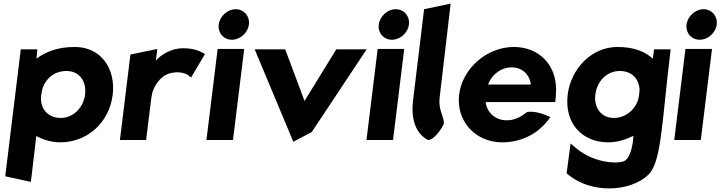

<svg xmlns="http://www.w3.org/2000/svg" viewBox="-20 -765 3989 1063"><path d="M604 -241C621 -380 543 -505 394 -505C300 -505 232 -478 182 -440C183 -453 185 -474 186 -482L187 -492H95L9 211L151 242L181 -12C218 8 264 23 314 23C462 23 585 -85 604 -241ZM208 -237C208 -240 213 -266 213 -266C230 -330 281 -372 348 -372C420 -372 460 -315 451 -241C442 -171 388 -112 316 -112C245 -112 199 -164 208 -237Z M1115 -466 1107 -470C1096 -475 1066 -498 993 -498C932 -498 876 -466 843 -430L851 -494L702 -463L644 10H789L815 -201C817 -220 820 -237 824 -255C841 -305 880 -358 942 -363C946 -363 951 -365 955 -365C1005 -365 1021 -349 1029 -343L1038 -336Z M1191 -629C1185 -583 1218 -545 1264 -545C1309 -545 1352 -582 1358 -629C1364 -675 1331 -714 1285 -714C1239 -714 1197 -675 1191 -629ZM1270 10 1332 -494H1185L1123 10Z M1559 -492H1390L1604 20L1706 -34L2010 -492H1842L1666 -206Z M2077 -629C2071 -583 2104 -545 2150 -545C2195 -545 2238 -582 2244 -629C2250 -675 2217 -714 2171 -714C2125 -714 2083 -675 2077 -629ZM2156 10 2218 -494H2071L2009 10Z M2349 10H2351C2389 10 2438 -74 2438 -83C2435 -127 2406 -159 2414 -224L2475 -745L2328 -714L2267 -210C2254 -104 2282 -26 2349 10Z M2669 -200H3054L3055 -210C3056 -222 3058 -235 3058 -247C3069 -401 2967 -505 2825 -505C2677 -505 2540 -388 2522 -241C2504 -95 2612 23 2760 23C2863 23 2957 -21 3020 -107L3027 -117L3017 -121C2995 -131 2944 -152 2898 -145C2857 -111 2818 -97 2779 -99C2718 -102 2675 -145 2669 -200ZM2919 -297H2682C2701 -349 2751 -392 2813 -392C2871 -392 2912 -353 2919 -297Z M3379 -112C3307 -112 3267 -171 3276 -241C3285 -315 3339 -372 3411 -372C3478 -372 3519 -329 3521 -266C3520 -257 3519 -246 3518 -237C3509 -166 3448 -112 3379 -112ZM3569 203C3643 133 3644 -91 3692 -482L3693 -492H3601L3600 -482C3599 -474 3597 -455 3594 -440C3555 -477 3493 -505 3399 -505C3251 -505 3140 -380 3123 -241C3104 -85 3200 23 3348 23C3399 23 3443 8 3487 -13C3485 26 3473 113 3433 128C3396 142 3262 141 3154 42L3139 29L3117 195L3121 198C3255 312 3472 296 3569 203Z M3781 -629C3775 -583 3808 -545 3854 -545C3899 -545 3942 -582 3948 -629C3954 -675 3921 -714 3875 -714C3829 -714 3787 -675 3781 -629ZM3860 10 3922 -494H3775L3713 10Z"/></svg>

Font: Bluebird
Style: SfBdObl
Weight: 700
Designer: Jasper
Foundry: Cannot Into Space Fonts
Version: Version 0.98